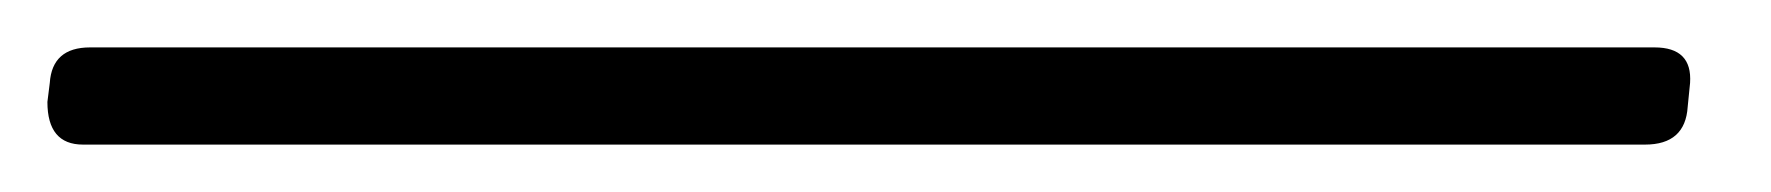

<svg xmlns="http://www.w3.org/2000/svg" viewBox="-85 72 747 81"><path d="M-50 133Q-65 133 -65 115L-64 107Q-63 92 -47 92H613Q629 92 628 107L627 117Q626 133 609 133Z"/></svg>

Font: Asap Expanded Expanded Light
Style: Italic
Weight: 300
Width: 7
Italic angle: -6°
Designer: Pablo Cosgaya
Foundry: Omnibus-Type
Version: Version 3.001; ttfautohint (v1.8.4.7-5d5b)